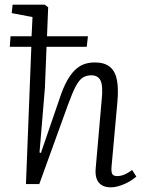

<svg xmlns="http://www.w3.org/2000/svg" viewBox="-20 -787 621 821"><path d="M351 -587H179L172 -411L149 -135L155 -133L236 -369Q250 -411 265.5 -439.5Q281 -468 299 -486Q317 -504 338 -512Q359 -520 386 -520Q427 -520 450 -501Q473 -482 480 -445Q487 -408 482 -351L457 -75Q455 -52 460 -43Q465 -34 481 -34Q497 -34 513 -41Q529 -48 545 -60L563 -32Q554 -24 541 -15.5Q528 -7 513 -0.5Q498 6 483 10Q468 14 454 14Q429 14 414 4Q399 -6 393 -23.5Q387 -41 389 -65L415 -362Q421 -420 410 -442.5Q399 -465 371 -465Q350 -465 334.5 -455.5Q319 -446 304.5 -419Q290 -392 271 -340L148 0H91L114 -587H22L25 -632H115L119 -714L30 -731L34 -767H171L186 -756L181 -632H356Z"/></svg>

Font: Literata 24pt Light
Style: Italic
Weight: 300
Italic angle: -2°
Designer: Latin by Veronika Burian and Jose Scaglione. Greek by Irene Vlachou. Cyrillic by Vera Evstafieva
Foundry: TypeTogether
Version: Version 3.103;gftools[0.9.29]